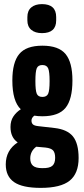

<svg xmlns="http://www.w3.org/2000/svg" viewBox="-20 -722 410 933"><path d="M186 -157Q164 -157 147 -160Q133 -150 133 -136Q133 -124 140 -117.5Q147 -111 166 -109L245 -100Q307 -93 334.5 -59Q362 -25 362 46Q362 121 318.5 156Q275 191 178 191Q89 191 48.5 163Q8 135 8 77Q8 8 66 -30Q31 -54 31 -105Q31 -135 45 -156Q59 -177 81 -191Q40 -230 40 -331Q40 -419 73.5 -459.5Q107 -500 186 -500Q265 -500 298.5 -459.5Q332 -419 332 -331Q332 -239 298.5 -198Q265 -157 186 -157ZM186 -251Q207 -251 214 -266.5Q221 -282 221 -328Q221 -374 214 -390Q207 -406 186 -406Q165 -406 158.5 -390Q152 -374 152 -328Q152 -283 158.5 -267Q165 -251 186 -251ZM127 48Q127 72 140.5 83.5Q154 95 184 95Q220 96 234 84Q248 72 248 45Q248 20 238 9Q228 -2 201 -5L156 -9Q127 13 127 48ZM184 -561Q151 -561 132 -577Q113 -593 113 -623V-639Q113 -670 132 -686Q151 -702 184 -702Q253 -702 253 -639V-623Q253 -561 184 -561Z"/></svg>

Font: Sofia Sans Extra Condensed ExtraBold
Style: Regular
Weight: 800
Designer: Botio Nikoltchev, Ani Petrova
Foundry: lettersoup
Version: Version 4.101; ttfautohint (v1.8.4.7-5d5b)